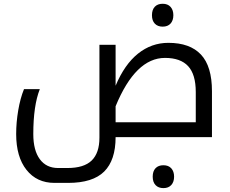

<svg xmlns="http://www.w3.org/2000/svg" viewBox="-20 -720 1208 1008"><path d="M266.1 240.2Q173.3 240.2 119.1 171.9Q64.9 103.5 64.9 -16.1Q64.9 -77.6 75.7 -140.9Q86.4 -204.1 106 -252H189Q154.8 -165.5 154.8 -16.1Q154.8 69.3 189 115.7Q223.1 162.1 285.2 162.1H334Q420.9 162.1 461.4 122.6Q502 83 502 2.9V-484.9H586.9V-270Q633.8 -381.8 704.6 -438.5Q775.4 -495.1 863.8 -495.1Q977.1 -495.1 1034.9 -433.6Q1092.8 -372.1 1092.8 -241.2V0H586.9Q586.9 121.1 526.9 180.7Q466.8 240.2 337.9 240.2ZM1007.8 -78.1V-236.8Q1007.8 -329.1 967.8 -372.6Q927.7 -416 846.2 -416Q691.4 -416 586.9 -162.1V-78.1ZM834 -580.1Q808.1 -580.1 793 -595.7Q777.8 -611.3 777.8 -640.1Q777.8 -668.9 792.7 -684.6Q807.6 -700.2 834 -700.2Q860.8 -700.2 875.5 -683.8Q890.1 -667.5 890.1 -640.1Q890.1 -612.8 875.5 -596.4Q860.8 -580.1 834 -580.1ZM837.9 267.6Q812 267.6 796.9 252Q781.7 236.3 781.7 207.5Q781.7 178.7 796.6 163.1Q811.5 147.5 837.9 147.5Q864.7 147.5 879.4 163.8Q894 180.2 894 207.5Q894 234.9 879.4 251.2Q864.7 267.6 837.9 267.6Z"/></svg>

Font: Noto Kufi Arabic
Style: Regular
Weight: 400
Designer: Monotype Design team
Foundry: Monotype Imaging Inc.
Version: Version 1.02